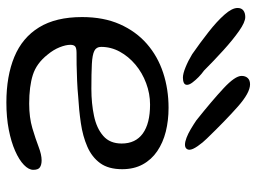

<svg xmlns="http://www.w3.org/2000/svg" viewBox="-121 -651 804 602"><g transform="rotate(90 281.0 -350.0)"><path d="M301.5 32Q218.5 32 158.2 7Q98 -18 65.8 -70.5Q33.5 -123 33.5 -205.5Q33.5 -273 56 -323.8Q78.5 -374.5 117.5 -408.5Q156.5 -442.5 208 -459.5Q259.5 -476.5 318 -476.5Q358 -476.5 392.8 -467.8Q427.5 -459 454 -441Q480.5 -423 495.5 -395.5Q510.5 -368 510.5 -331Q510.5 -288 491.5 -262Q472.5 -236 439.8 -221.8Q407 -207.5 366 -201.5Q325 -195.5 281 -193Q261 -191 234 -189.8Q207 -188.5 182.8 -188.2Q158.5 -188 146 -188Q131 -188 125.8 -183.8Q120.5 -179.5 120.5 -168.5Q120.5 -154.5 128.2 -135Q136 -115.5 151 -97.5Q178.5 -62.5 214.8 -51Q251 -39.5 305 -39.5Q348.5 -39.5 382 -49.5Q415.5 -59.5 440.2 -69Q465 -78.5 482.5 -78.5Q496.5 -78.5 504.5 -73.2Q512.5 -68 512.5 -52.5Q512.5 -38 497 -23Q481.5 -8 453.2 4.5Q425 17 386.5 24.5Q348 32 301.5 32ZM258.5 -234.5Q304.5 -234.5 343.5 -242.8Q382.5 -251 406.2 -271.8Q430 -292.5 430 -329.5Q430 -373 398.5 -395.8Q367 -418.5 308 -418.5Q273.5 -418.5 240.8 -406.2Q208 -394 182.5 -372.5Q157 -351 142 -323.5Q127 -296 127 -265Q127 -250 139.5 -243.8Q152 -237.5 180.8 -236Q209.5 -234.5 258.5 -234.5ZM223.5 -521.5Q211 -521.5 190.8 -529.8Q170.5 -538 150 -550.5Q114 -575.5 80.5 -601.8Q47 -628 26 -651.8Q5 -675.5 5 -693Q5 -705 12.8 -711Q20.5 -717 33.5 -717Q49.5 -717 77.2 -697.5Q105 -678 137.8 -648.2Q170.5 -618.5 201.5 -587.5Q211.5 -580.5 221.5 -570.8Q231.5 -561 238.8 -551.2Q246 -541.5 246 -534.5Q246 -527.5 239.8 -524.5Q233.5 -521.5 223.5 -521.5ZM433.5 -528Q424.5 -528 412 -532.8Q399.5 -537.5 385.5 -545.8Q371.5 -554 357.5 -563.5Q296 -612.5 257 -648.8Q218 -685 218 -705.5Q218 -717.5 224.8 -724.8Q231.5 -732 244.5 -732Q271 -732 314.5 -693.5Q358 -655 414.5 -596.5Q427 -584 438.2 -567.8Q449.5 -551.5 449.5 -542Q449.5 -536 445.5 -532Q441.5 -528 433.5 -528Z"/></g></svg>

Font: Gluten Light
Style: Regular
Weight: 300
Designer: Tyler Finck
Foundry: Etcetera Type Company
Version: Version 1.300